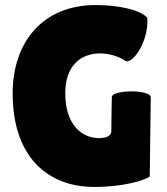

<svg xmlns="http://www.w3.org/2000/svg" viewBox="-20 -729 661 759"><path d="M562 -659C534 -690 450 -709 358 -709C147 -709 30 -560 30 -360C30 -108 169 10 353 10C468 10 551 -16 572 -31L576 -344C576 -376 422 -375 422 -345C422 -331 420 -250 420 -209C420 -193 401 -183 372 -183C308 -183 238 -230 238 -361C238 -468 298 -518 377 -518C412 -518 455 -504 474 -489C502 -470 570 -566 562 -659Z"/></svg>

Font: Lilita 2
Style: Regular
Weight: 400
Designer: Juan Montoreano
Foundry: Juan Montoreano
Version: Version 2.001